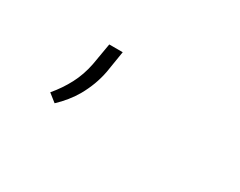

<svg xmlns="http://www.w3.org/2000/svg" viewBox="-43 -244 672 538"><g transform="rotate(30 293.5 24.5)"><path d="M227.5 -15.1 238.8 -85H195.3L183.1 -14.2Q175.8 22.9 159.4 54.2Q143.1 85.4 119.1 113.8L145 134.3Q160.2 120.1 173.1 104Q186 87.9 195.8 70.8Q207 50.8 215.1 29.3Q223.1 7.8 227.5 -15.1Z"/></g></svg>

Font: Roboto Mono ExtraLight
Style: Italic
Weight: 250
Italic angle: -10°
Monospace: yes
Designer: Google
Version: Version 3.000